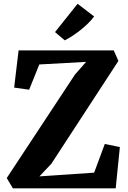

<svg xmlns="http://www.w3.org/2000/svg" viewBox="-20 -1018 694 1038"><path d="M49.5 0 16.5 -55.5 385 -614.5 445.5 -683.5 192.5 -669.5 137.5 -533 56.5 -544.5 80.5 -745.5H595L620 -688.5L257.5 -132.5L193 -64.5L489 -84.5L546.5 -239.5L628 -223L605.5 0ZM330 -800 277.5 -844.5 399.5 -997.5 489 -929Q473.5 -908.5 454 -889.5Q434.5 -870.5 413 -853.8Q391.5 -837 370.2 -823.2Q349 -809.5 330.5 -800Z"/></svg>

Font: Merriweather ExtraBold
Style: Regular
Weight: 800
Version: Version 2.100